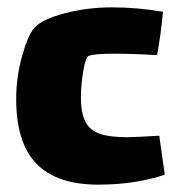

<svg xmlns="http://www.w3.org/2000/svg" viewBox="-20 -489 484 522"><path d="M428 -14Q347 13 247 13Q135 13 79.5 -43.5Q24 -100 24 -220Q24 -279 40 -336.5Q56 -394 74 -414Q95 -437 156.5 -453Q218 -469 284 -469Q353 -469 423 -457Q421 -432 416.5 -398.5Q412 -365 407 -339Q345 -343 290 -343Q236 -343 221 -337Q213 -334 206.5 -296Q200 -258 200 -225Q200 -181 212.5 -157.5Q225 -134 252 -125Q279 -116 325 -116Q345 -116 413 -120Z"/></svg>

Font: Lalezar
Style: Regular
Weight: 400
Designer: Borna Izadpanah
Foundry: Borna Izadpanah
Version: Version 1.003